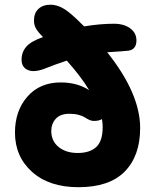

<svg xmlns="http://www.w3.org/2000/svg" viewBox="-20 -823 665 808"><path d="M310.1 -35.2Q187 -35.2 115 -99.6Q43 -164.1 43 -265.1Q43 -356.4 95.2 -416.3Q147.5 -476.1 235.8 -476.1Q304.7 -476.1 355 -443.8Q324.2 -496.6 261.2 -567.9Q215.8 -553.2 163.1 -532.2Q120.1 -517.1 95.5 -529.1Q70.8 -541 70.8 -571.8Q70.8 -604 91.1 -627Q111.3 -649.9 161.1 -667Q138.2 -689.9 130.6 -704.6Q123 -719.2 123 -736.8Q123 -768.1 141.8 -785.6Q160.6 -803.2 191.9 -803.2Q215.8 -803.2 240.2 -791Q264.6 -778.8 304.2 -741.2Q329.1 -716.3 334 -711.9Q401.4 -723.1 459 -723.1Q502 -723.1 528.1 -703.6Q554.2 -684.1 554.2 -652.8Q554.2 -610.4 512.2 -608.9Q465.3 -605.5 431.2 -603Q569.8 -429.2 569.8 -284.2Q569.8 -167.5 505.1 -101.3Q440.4 -35.2 310.1 -35.2ZM195.8 -272Q195.8 -229.5 226.8 -204.3Q257.8 -179.2 307.1 -179.2Q357.4 -179.2 384.8 -204.1Q412.1 -229 412.1 -288.1Q412.1 -303.7 409.2 -321.8Q396.5 -314 374 -314Q365.2 -314 355.5 -318.6Q345.7 -323.2 336.9 -329.1Q328.1 -335 311 -339.6Q293.9 -344.2 272.9 -344.2Q233.4 -344.2 214.6 -323Q195.8 -301.8 195.8 -272Z"/></svg>

Font: Shantell Sans Bouncy
Style: Bold
Weight: 700
Designer: Stephen Nixon, Anya Danilova, Shantell Martin
Foundry: Arrow Type
Version: Version 1.006;[9816181b4]